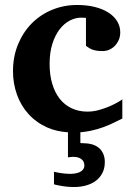

<svg xmlns="http://www.w3.org/2000/svg" viewBox="-20 -520 542 771"><path d="M400.9 130.9Q400.9 155.3 391.6 173.8Q382.3 192.4 366 205.1Q349.6 217.8 326.9 224.4Q304.2 231 277.8 231Q262.2 231 247.6 229.5Q232.9 228 221.7 225.6Q208.5 223.6 196.8 220.2V169.9Q208 172.4 219.2 174.3Q229 175.8 239.7 177Q250.5 178.2 259.8 178.2Q269.5 178.2 280 176.8Q290.5 175.3 299.1 171.6Q307.6 168 313.2 161.1Q318.8 154.3 318.8 144Q318.8 135.3 315.2 128.7Q311.5 122.1 305.4 117.9Q299.3 113.8 291.5 111.8Q283.7 109.9 274.9 109.9Q272 109.9 268.3 110.1Q264.6 110.4 261.2 110.8Q257.3 111.3 252.9 111.8V11.2Q207 8.3 170.4 -7.8Q125.5 -27.8 94.7 -61.8Q64 -95.7 48.1 -140.1Q32.2 -184.6 32.2 -233.9Q32.2 -293 52.5 -342Q72.8 -391.1 107.7 -426.3Q142.6 -461.4 189.5 -480.7Q236.3 -500 290 -500Q329.6 -500 361.3 -491.9Q393.1 -483.9 415.8 -469.2Q438.5 -454.6 450.7 -434.3Q462.9 -414.1 462.9 -390.1Q462.9 -373 456.8 -359.4Q450.7 -345.7 440.9 -335.7Q431.2 -325.7 418.5 -320.3Q405.8 -314.9 392.1 -314.9Q376.5 -314.9 366 -316.9Q355.5 -318.8 348.1 -322Q340.8 -325.2 335.4 -328.9Q330.1 -332.5 325.2 -335.9V-448.2Q318.8 -448.2 315.2 -448.7Q311.5 -449.2 306.2 -449.2Q283.2 -449.2 260.5 -437.5Q237.8 -425.8 219.7 -402.6Q201.7 -379.4 190.4 -344.5Q179.2 -309.6 179.2 -263.2Q179.2 -219.2 189.7 -183.8Q200.2 -148.4 219.7 -123.5Q239.3 -98.6 267.6 -85.2Q295.9 -71.8 331.1 -71.8Q354 -71.8 377 -78.1Q399.9 -84.5 419.2 -92.8Q438.5 -101.1 452.4 -109.1Q466.3 -117.2 471.2 -121.1V-43.9Q458.5 -38.1 440.2 -28.8Q421.9 -19.5 397.7 -10.3Q373.5 -1 342.8 5.4Q324.2 9.3 302.7 11.2V54.2Q304.2 54.7 306.2 54.7Q308.6 55.2 316.9 55.2Q334 55.2 349.4 59.6Q364.7 64 376.2 73.2Q387.7 82.5 394.3 96.9Q400.9 111.3 400.9 130.9Z"/></svg>

Font: Charis SIL Eur
Style: Bold
Weight: 700
Foundry: SIL International
Version: Version 5.000